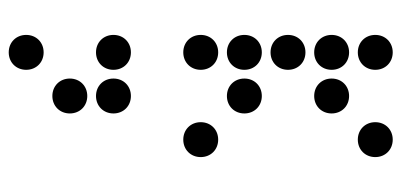

<svg xmlns="http://www.w3.org/2000/svg" viewBox="-260 -270 920 440"><g transform="rotate(90 200.0 -50.0)"><path d="M100 -410C123 -410 140 -427 140 -450C140 -473 123 -490 100 -490C77 -490 60 -473 60 -450C60 -427 77 -410 100 -410ZM300 -410C323 -410 340 -427 340 -450C340 -473 323 -490 300 -490C277 -490 260 -473 260 -450C260 -427 277 -410 300 -410ZM100 -310C123 -310 140 -327 140 -350C140 -373 123 -390 100 -390C77 -390 60 -373 60 -350C60 -327 77 -310 100 -310ZM200 -310C223 -310 240 -327 240 -350C240 -373 223 -390 200 -390C177 -390 160 -373 160 -350C160 -327 177 -310 200 -310ZM100 -210C123 -210 140 -227 140 -250C140 -273 123 -290 100 -290C77 -290 60 -273 60 -250C60 -227 77 -210 100 -210ZM100 -110C123 -110 140 -127 140 -150C140 -173 123 -190 100 -190C77 -190 60 -173 60 -150C60 -127 77 -110 100 -110ZM200 -110C223 -110 240 -127 240 -150C240 -173 223 -190 200 -190C177 -190 160 -173 160 -150C160 -127 177 -110 200 -110ZM100 -10C123 -10 140 -27 140 -50C140 -73 123 -90 100 -90C77 -90 60 -73 60 -50C60 -27 77 -10 100 -10ZM300 -10C323 -10 340 -27 340 -50C340 -73 323 -90 300 -90C277 -90 260 -73 260 -50C260 -27 277 -10 300 -10ZM100 190C123 190 140 173 140 150C140 127 123 110 100 110C77 110 60 127 60 150C60 173 77 190 100 190ZM200 190C223 190 240 173 240 150C240 127 223 110 200 110C177 110 160 127 160 150C160 173 177 190 200 190ZM200 290C223 290 240 273 240 250C240 227 223 210 200 210C177 210 160 227 160 250C160 273 177 290 200 290ZM100 390C123 390 140 373 140 350C140 327 123 310 100 310C77 310 60 327 60 350C60 373 77 390 100 390Z"/></g></svg>

Font: TINY 5x3 80
Style: Regular
Weight: 200
Designer: Jack Halten Fahnestock
Foundry: Velvetyne Type Foundry
Version: Version 1.002;hotconv 1.0.109;makeotfexe 2.5.65596